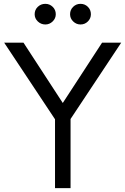

<svg xmlns="http://www.w3.org/2000/svg" viewBox="-20 -970 646 990"><path d="M213.9 -843.8Q191.4 -843.8 175 -859.4Q158.7 -875 158.7 -896.5Q158.7 -919.4 174.8 -934.8Q190.9 -950.2 213.9 -950.2Q235.8 -950.2 251.7 -934.8Q267.6 -919.4 267.6 -896.5Q267.6 -875 251.5 -859.4Q235.4 -843.8 213.9 -843.8ZM395 -843.8Q373.5 -843.8 357.4 -859.4Q341.3 -875 341.3 -896.5Q341.3 -919.4 357.2 -934.8Q373 -950.2 395 -950.2Q417.5 -950.2 433.1 -934.8Q448.7 -919.4 448.7 -896.5Q448.7 -875 433.1 -859.4Q417.5 -843.8 395 -843.8ZM605 -750 343.8 -356.4V0H263.7V-355L1.5 -750H101.1L303.7 -439L506.3 -750Z"/></svg>

Font: Now
Style: Regular
Weight: 400
Designer: Alfredo Marco Pradil
Foundry: Alfredo Marco Pradil
Version: Version 1.002;PS 001.002;hotconv 1.0.88;makeotf.lib2.5.64775